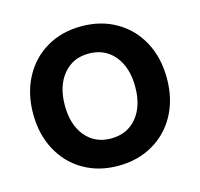

<svg xmlns="http://www.w3.org/2000/svg" viewBox="-89 -659 798 767"><g transform="rotate(-15 310.5 -275.5)"><path d="M34 -275Q34 -360 69 -425.5Q104 -491 166.5 -527.5Q229 -564 310 -564Q391 -564 454 -527.5Q517 -491 552 -425.5Q587 -360 587 -275Q587 -190 552 -125Q517 -60 454 -23.5Q391 13 310 13Q229 13 166.5 -23.5Q104 -60 69 -125.5Q34 -191 34 -275ZM310 -100Q377 -100 416.5 -147.5Q456 -195 456 -275Q456 -355 416.5 -403Q377 -451 310 -451Q244 -451 204.5 -403Q165 -355 165 -275Q165 -195 204.5 -147.5Q244 -100 310 -100Z"/></g></svg>

Font: Application Semibold
Style: Regular
Weight: 600
Designer: Wei Huang
Foundry: Wei Huang
Version: Version 0.012